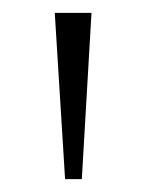

<svg xmlns="http://www.w3.org/2000/svg" viewBox="-20 -734 227 298"><path d="M81 -456H107L122 -714H65Z"/></svg>

Font: Kathrein 35 Thin
Style: Regular
Weight: 250
Designer: Lazydogs Typefoundry, based on Open Sans by Ascender Corporation
Foundry: Lazydogs Typefoundry
Version: Version 1.003;PS 001.003;hotconv 1.0.88;makeotf.lib2.5.64775